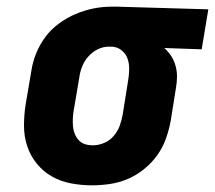

<svg xmlns="http://www.w3.org/2000/svg" viewBox="-20 -548 645 576"><path d="M256 8Q224 8 192.5 2Q161 -4 135 -19Q109 -34 90 -57.5Q71 -81 61.5 -110Q52 -139 52 -171Q52 -203 57 -235L74 -335Q78 -362 88.5 -388Q99 -414 116 -437Q133 -460 157 -477.5Q181 -495 207 -506Q233 -517 260 -522.5Q287 -528 314 -528Q318 -528 322.5 -528Q327 -528 331 -528L605 -520L585 -400L473 -404Q485 -393 493.5 -380Q502 -367 506.5 -351Q511 -335 511 -318.5Q511 -302 508 -285L492 -185Q487 -158 477.5 -131.5Q468 -105 451.5 -82Q435 -59 412 -40.5Q389 -22 363 -11Q337 0 309.5 4Q282 8 256 8ZM258 -112Q258 -112 258 -112Q258 -112 258 -112Q275 -112 292 -119Q309 -126 321 -140Q333 -154 339 -170.5Q345 -187 348 -204L364 -304Q367 -321 367.5 -338.5Q368 -356 363 -371Q358 -386 345.5 -396.5Q333 -407 316 -408H311Q310 -408 308.5 -408Q307 -408 306 -408Q289 -408 273 -400Q257 -392 245 -378.5Q233 -365 226.5 -348.5Q220 -332 218 -316L201 -216Q199 -204 198.5 -192Q198 -180 199 -168.5Q200 -157 204.5 -146Q209 -135 216.5 -127Q224 -119 235 -115.5Q246 -112 258 -112Z"/></svg>

Font: Iosevka Etoile Heavy Oblique
Style: Regular
Weight: 900
Italic angle: -9°
Designer: Belleve Invis
Foundry: Belleve Invis
Version: Version 15.5.2; ttfautohint (v1.8.4)